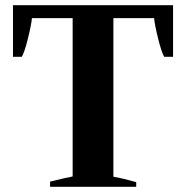

<svg xmlns="http://www.w3.org/2000/svg" viewBox="-20 -720 718 740"><path d="M173 -20 227 -33Q249 -37 260 -40V-650H103Q101 -625 87.5 -571Q74 -517 64 -501H30V-700H647V-501H613Q603 -517 589.5 -571Q576 -625 574 -650H417V-39Q456 -32 505 -18V0H173Z"/></svg>

Font: Trirong
Style: Bold
Weight: 700
Designer: Katatrad Team
Foundry: CadsonDemak
Version: Version 1.001